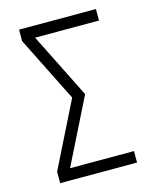

<svg xmlns="http://www.w3.org/2000/svg" viewBox="-111 -812 722 888"><g transform="rotate(-15 250.0 -367.5)"><path d="M66 0V-55L222 -368L66 -680V-735H434V-680H128L284 -368L128 -55H434V0Z"/></g></svg>

Font: Iosevka Fixed SS04 Light
Style: Regular
Weight: 300
Monospace: yes
Designer: Belleve Invis
Foundry: Belleve Invis
Version: Version 32.5.0